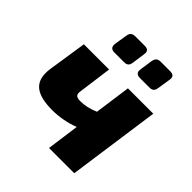

<svg xmlns="http://www.w3.org/2000/svg" viewBox="-193 -842 974 974"><g transform="rotate(45 294.0 -355.0)"><path d="M204 -577H273C295 -577 304 -586 307 -608L317 -679C320 -700 312 -710 288 -710H223C199 -710 189 -701 186 -677L175 -609C173 -588 182 -577 204 -577ZM387 -577H455C477 -577 486 -586 489 -609L500 -679C503 -700 494 -710 471 -710H404C382 -710 372 -701 368 -678L358 -609C355 -588 365 -577 387 -577ZM381 -497 354 -302C316 -286 286 -280 257 -280C225 -280 217 -290 222 -319L246 -497H65L33 -287C19 -185 73 -147 190 -147C232 -147 289 -156 336 -175L312 0H493L563 -497Z"/></g></svg>

Font: Exo 2 Extra Bold
Style: Italic
Weight: 800
Italic angle: -8°
Designer: Natanael Gama
Version: Version 1.001;PS 001.001;hotconv 1.0.88;makeotf.lib2.5.64775